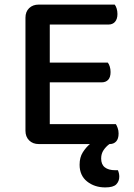

<svg xmlns="http://www.w3.org/2000/svg" viewBox="-20 -627 584 837"><path d="M149 1Q123 1 107 -15Q91 -31 91 -57V-550Q91 -576 107 -591.5Q123 -607 149 -607H480Q485 -601 488.5 -590Q492 -579 492 -566Q492 -544 481.5 -532Q471 -520 453 -520H197V-354H450Q455 -348 458.5 -337Q462 -326 462 -313Q462 -290 451.5 -279Q441 -268 423 -268H197V-86H485Q489 -80 493 -69Q497 -58 497 -45Q497 -22 486.5 -10.5Q476 1 458 1H457Q442 12 431.5 27.5Q421 43 421 64Q421 90 437 102.5Q453 115 482 115H494Q500 129 500 143Q500 163 487 176.5Q474 190 439 190Q392 190 359.5 164Q327 138 327 91Q327 59 341 37Q355 15 372 1H149Z"/></svg>

Font: Baloo Bhai 2 Medium
Style: Regular
Weight: 500
Designer: Supriya Tembe, Noopur Datye and Ek Type
Foundry: Ek Type
Version: Version 1.640;PS 1.000;hotconv 16.6.51;makeotf.lib2.5.65220;